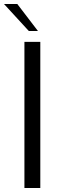

<svg xmlns="http://www.w3.org/2000/svg" viewBox="-46 -947 300 967"><path d="M77 -736H157V0H77ZM-26 -927H41L145 -791H99Z"/></svg>

Font: Exo
Style: Regular
Weight: 400
Designer: Natanael Gama
Foundry: Natanael Gama
Version: Version 1.500; ttfautohint (v1.6)